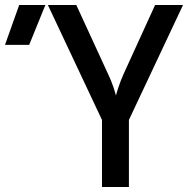

<svg xmlns="http://www.w3.org/2000/svg" viewBox="-163 -750 783 770"><path d="M-143 -570 -86 -730H19L-46 -570ZM246 0V-269L29 -730H143L270 -454Q283 -427 291 -403Q299 -379 302 -367Q305 -379 313 -403Q321 -427 333 -454L459 -730H571L354 -269V0Z"/></svg>

Font: JetBrains Mono NL SemiBold
Style: Regular
Weight: 600
Designer: Philipp Nurullin, Konstantin Bulenkov
Foundry: JetBrains
Version: Version 2.304; ttfautohint (v1.8.4.7-5d5b)